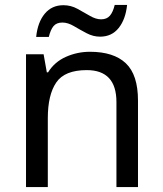

<svg xmlns="http://www.w3.org/2000/svg" viewBox="-20 -755 658 775"><path d="M343 -546Q439 -546 488 -499.5Q537 -453 537 -349V0H450V-343Q450 -472 330 -472Q241 -472 207 -422Q173 -372 173 -278V0H85V-536H156L169 -463H174Q200 -505 246 -525.5Q292 -546 343 -546ZM126 -606Q132 -665 160.5 -699.5Q189 -734 236 -734Q266 -734 292.5 -719.5Q319 -705 343 -691Q367 -677 388 -677Q411 -677 423.5 -691.5Q436 -706 443 -735H493Q487 -677 459 -642Q431 -607 384 -607Q356 -607 329.5 -621Q303 -635 278.5 -649.5Q254 -664 232 -664Q208 -664 196 -649.5Q184 -635 177 -606Z"/></svg>

Font: Noto Music
Style: Regular
Weight: 400
Designer: Monotype Design Team, Benjamin Yang
Foundry: Monotype Imaging Inc.
Version: Version 2.002; ttfautohint (v1.8.4.7-5d5b)